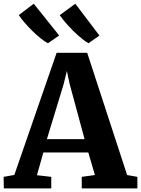

<svg xmlns="http://www.w3.org/2000/svg" viewBox="-35 -1038 777 1058"><path d="M44 -74 277 -747H445.5L665.5 -73.5L722 -63.5V0H415.5V-63.5L488 -73.5L451.5 -198H204L168.5 -72.5L247.5 -63.5V0H-14L-15 -63.5ZM431 -271.5 349 -574.5 333.5 -647 315.5 -573.5 223.5 -271.5ZM228.5 -800Q210.5 -809.5 187.8 -827.8Q165 -846 142 -868.8Q119 -891.5 99.8 -914Q80.5 -936.5 68.5 -955L151 -1017.5L291 -842.5L229.5 -800ZM452 -800Q428.5 -813.5 397.5 -840.8Q366.5 -868 338.5 -899.2Q310.5 -930.5 294 -954.5L380 -1017.5L513 -842L453 -800Z"/></svg>

Font: Merriweather Light 18pt ExtraBold
Style: Regular
Weight: 800
Version: Version 2.100